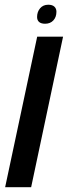

<svg xmlns="http://www.w3.org/2000/svg" viewBox="-20 -784 284 804"><path d="M1.5 0 135.7 -630.4H244.1L110.4 0ZM168.9 -684.6Q152.3 -684.6 143.8 -691.9Q135.3 -699.2 135.3 -712.9Q135.3 -734.4 147.9 -749.3Q160.6 -764.2 182.1 -764.2Q199.2 -764.2 207.8 -756.1Q216.3 -748 216.3 -734.9Q216.3 -712.4 203.4 -698.5Q190.4 -684.6 168.9 -684.6Z"/></svg>

Font: Open Sans SemiCondensed SemiBold
Style: Italic
Weight: 600
Width: 4
Italic angle: -12°
Designer: Monotype Design Team
Foundry: Monotype Imaging Inc.
Version: Version 3.000